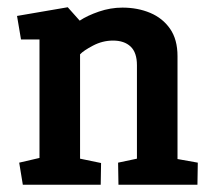

<svg xmlns="http://www.w3.org/2000/svg" viewBox="-20 -510 587 530"><path d="M43 0 33 -61 89 -74V-401H38L27 -466L167 -490L200 -453Q221 -467 253 -478Q285 -489 318 -489Q360 -489 394.5 -474.5Q429 -460 449.5 -430.5Q470 -401 470 -355V-71L526 -61L525 0H307L306 -61L358 -72V-330Q358 -365 340.5 -381.5Q323 -398 292 -398Q263 -398 236.5 -384Q210 -370 201 -360V-72L259 -60L258 0Z"/></svg>

Font: Kreon SemiBold
Style: Regular
Weight: 600
Designer: Julia Petretta
Foundry: Julia Petretta and Eli Heuer
Version: Version 2.002